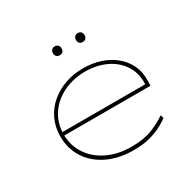

<svg xmlns="http://www.w3.org/2000/svg" viewBox="-157 -898 1107 1084"><g transform="rotate(-30 396.5 -355.5)"><path d="M420 10Q323 10 250 -25.5Q177 -61 137.5 -123Q98 -185 98 -263Q98 -324 121.5 -374Q145 -424 186.5 -459.5Q228 -495 283 -514.5Q338 -534 400 -534Q460 -534 512 -517Q564 -500 603 -468Q642 -436 663.5 -391.5Q685 -347 683 -291L682 -258H110V-280H671L660 -270L661 -295Q660 -361 625.5 -410Q591 -459 532.5 -485.5Q474 -512 403 -512Q325 -512 261 -481.5Q197 -451 159 -395.5Q121 -340 120 -263Q121 -191 159 -134Q197 -77 265 -45Q333 -13 419 -13Q499 -13 553.5 -34.5Q608 -56 648 -85L655 -64Q621 -39 586.5 -23.5Q552 -8 512.5 1Q473 10 420 10ZM475 -663Q461 -663 454 -671Q447 -679 447 -692Q447 -704 454 -712.5Q461 -721 475 -721Q488 -721 495.5 -713Q503 -705 503 -692Q503 -679 496 -671Q489 -663 475 -663ZM325 -663Q311 -663 304 -671Q297 -679 297 -692Q297 -704 304 -712.5Q311 -721 325 -721Q338 -721 345.5 -713Q353 -705 353 -692Q353 -679 346 -671Q339 -663 325 -663Z"/></g></svg>

Font: Lexend Peta Thin
Style: Regular
Weight: 250
Version: Version 1.007